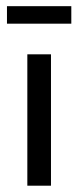

<svg xmlns="http://www.w3.org/2000/svg" viewBox="-20 -589 248 609"><path d="M66.7 0V-416.7H141.7V0ZM2.1 -513.9V-569.4H206.2V-513.9Z"/></svg>

Font: Afacad Flux
Style: Regular
Weight: 400
Designer: Kristian Moeller
Foundry: Dicotype
Version: Version 1.100